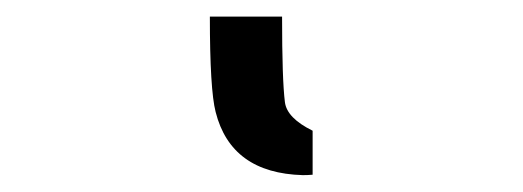

<svg xmlns="http://www.w3.org/2000/svg" viewBox="-20 -14 626 230"><path d="M231.4 5.9Q231.4 5.9 317.9 5.9Q317.9 81.5 321.3 108.4Q323.7 127.4 354.5 142.6V195.3Q348.6 195.8 342.8 195.8Q256.8 193.4 238.3 120.1Q231.4 93.3 231.4 5.9Z"/></svg>

Font: Consola Mono
Style: Book
Weight: 400
Monospace: yes
Designer: Wojciech Kalinowski "wmk69" (wmk69@o2.pl)
Foundry: Wojciech Kalinowski "wmk69" (wmk69@o2.pl)
Version: Version 2.1.0